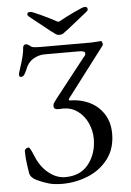

<svg xmlns="http://www.w3.org/2000/svg" viewBox="-57 -866 629 922"><g transform="rotate(-5 257.5 -404.5)"><path d="M40 0ZM85 -15Q73 -20 63 -30Q53 -40 51 -52Q50 -57 45 -92Q40 -127 40 -159Q40 -165 46 -169.5Q52 -174 60 -174Q66 -174 84 -130Q105 -78 143 -47.5Q181 -17 223 -17Q297 -17 336 -67.5Q375 -118 375 -189Q375 -228 358.5 -264.5Q342 -301 311.5 -323.5Q281 -346 242 -346Q234 -346 229.5 -345.5Q225 -345 219 -345Q208 -345 202 -348.5Q196 -352 196 -361Q196 -370 198.5 -374.5Q201 -379 213 -395L360 -582Q362 -584 366 -588.5Q370 -593 370 -601Q370 -613 340 -613H174Q146 -613 119.5 -597Q93 -581 81 -547Q75 -533 69 -524Q63 -515 53 -515Q44 -515 44 -526Q44 -534 51 -553Q74 -622 75 -652Q76 -669 90 -669Q98 -669 115 -655Q122 -650 166 -650H404Q416 -650 429.5 -651.5Q443 -653 450 -653Q454 -653 456.5 -644Q459 -635 456 -631L275 -393Q272 -389 272 -385.5Q272 -382 276 -382Q327 -382 370 -361.5Q413 -341 439 -301Q465 -261 465 -205Q465 -133 427 -83.5Q389 -34 329.5 -10Q270 14 206 14Q169 14 142 6.5Q115 -1 85 -15ZM245 -767Q253 -763 255 -763Q257 -763 265 -767Q289 -781 333 -802Q377 -823 386 -823Q393 -823 396.5 -820Q400 -817 400 -812Q400 -805 394 -800L296 -722Q278 -708 271.5 -704Q265 -700 255 -700Q245 -700 238.5 -704Q232 -708 214 -722L116 -800Q109 -806 109 -812Q109 -817 113 -819.5Q117 -822 124 -822Q133 -822 177.5 -801Q222 -780 245 -767Z"/></g></svg>

Font: EB Garamond
Style: Regular
Weight: 400
Designer: Georg Duffner and Octavio Pardo
Foundry: Georg Duffner
Version: Version 1.000; ttfautohint (v1.6)